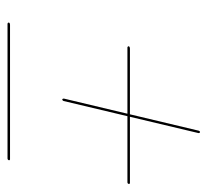

<svg xmlns="http://www.w3.org/2000/svg" viewBox="-40 -606 539 498"><g transform="rotate(90 229.0 -357.5)"><path d="M238 -250Q237 -250.5 236.5 -252Q236 -253.5 236.5 -255.5L319.5 -604Q320 -605.5 321 -606.5Q322 -607.5 323.5 -607Q325 -607 325.5 -605.5Q326 -604 325.5 -602.5L242.5 -253.5Q242 -252 240.8 -251Q239.5 -250 238 -250ZM100.5 -422.5Q101 -424 102.8 -424.8Q104.5 -425.5 106 -425.5H455Q456 -425.5 457 -424.8Q458 -424 457.5 -422.5Q457.5 -421 456.2 -420Q455 -419 453 -419H104Q102.5 -419 101.5 -420Q100.5 -421 100.5 -422.5ZM39 -111.5Q39.5 -113 41.2 -113.8Q43 -114.5 44.5 -114.5H393.5Q394.5 -114.5 395.5 -113.8Q396.5 -113 396 -111.5Q396 -110 394.5 -109Q393 -108 391.5 -108H42.5Q41 -108 40 -109Q39 -110 39 -111.5Z"/></g></svg>

Font: Fraunces 120pt Light
Style: Italic
Weight: 300
Italic angle: -16°
Version: Version 1.000;[b76b70a41]